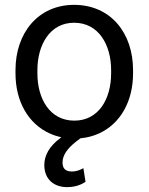

<svg xmlns="http://www.w3.org/2000/svg" viewBox="-20 -558 609 787"><path d="M43.5 -257.3C43.5 -142.6 95.7 -50.3 184.6 -10.7C199.2 -3.9 214.8 1 231.4 4.4C229.5 5.9 227.5 7.3 226.1 8.8C181.6 42 161.6 80.1 161.6 118.2C161.6 177.7 201.7 209 254.9 209C292 209 314.9 197.3 330.6 187.5L321.8 131.3C312 136.7 295.9 145 274.4 145C245.6 145 236.3 129.4 236.3 107.9C236.3 77.6 257.8 49.8 287.6 25.9C294.9 20 302.2 14.2 310.1 8.8C337.4 6.3 362.3 -0.5 385.3 -10.7C473.6 -50.8 525.4 -142.6 525.4 -257.3V-270.5C525.4 -423.3 433.1 -538.1 283.7 -538.1C136.7 -538.1 43.5 -423.3 43.5 -270.5ZM133.3 -270.5C133.3 -373.5 184.1 -464.8 283.7 -464.8C384.8 -464.8 435.5 -373.5 435.5 -270.5V-257.3C435.5 -153.3 384.8 -63.5 284.7 -63.5C184.1 -63.5 133.3 -153.3 133.3 -257.3Z"/></svg>

Font: Bert Sans
Style: Regular
Weight: 400
Designer: Christian Robertson (Google), Cristiano Sobral
Foundry: Google, Cristiano Sobral
Version: Version 3.101